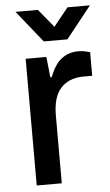

<svg xmlns="http://www.w3.org/2000/svg" viewBox="-53 -759 456 794"><g transform="rotate(-5 175.5 -361.5)"><path d="M67 0V-526H153L162 -441H168Q177 -466 191.5 -488Q206 -510 229.5 -524Q253 -538 287 -538Q303 -538 315.5 -535Q328 -532 335 -530V-432H300Q268 -432 243.5 -422Q219 -412 202.5 -392.5Q186 -373 178.5 -345Q171 -317 171 -282V0ZM42 -723H135L222 -617L172 -616L258 -723H351L246 -591H148Z"/></g></svg>

Font: Archivo SemiBold Medium
Style: Regular
Weight: 500
Version: Version 2.001